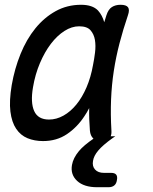

<svg xmlns="http://www.w3.org/2000/svg" viewBox="-20 -580 640 803"><path d="M445 143Q460 143 466 150.5Q472 158 469 173Q467 188 458 195.5Q449 203 434 203H386Q331 203 302.5 176.5Q274 150 281 110Q286 81 310 52Q330 28 371 0Q370 0 370 -1Q358 -12 356 -34Q352 -82 353 -128Q344 -110 333 -94Q303 -48 260 -19Q217 10 160 10Q124 10 95 -2Q66 -14 47.5 -41.5Q29 -69 23.5 -113.5Q18 -158 29 -224Q41 -293 66 -354.5Q91 -416 128 -461.5Q165 -507 213 -533.5Q261 -560 319 -560Q367 -560 390 -536Q408 -516 416 -487Q420 -501 425 -516Q433 -541 448 -550.5Q463 -560 484 -560Q508 -560 515.5 -549.5Q523 -539 515 -516Q495 -457 480 -399.5Q465 -342 456 -283.5Q447 -225 444.5 -163.5Q442 -102 446 -34Q447 -20 443 -10H462L449 -1Q410 27 391 49.5Q372 72 369 93Q365 115 377.5 129Q390 143 415 143ZM185 -80Q216 -80 245.5 -96.5Q275 -113 299.5 -143Q324 -173 342 -215Q360 -257 369 -308Q374 -332 377.5 -360.5Q381 -389 377 -413Q373 -437 358.5 -453.5Q344 -470 311 -470Q280 -470 249.5 -450.5Q219 -431 193 -397Q167 -363 147 -316Q127 -269 118 -215Q107 -151 123 -115.5Q139 -80 185 -80Z"/></svg>

Font: Maple Mono NL
Style: Italic
Weight: 400
Italic angle: -10°
Monospace: yes
Designer: subframe7536
Version: Version 7.000